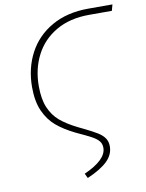

<svg xmlns="http://www.w3.org/2000/svg" viewBox="-95 -749 772 1016"><g transform="rotate(-10 290.5 -241.0)"><path d="M281 175Q402 121 402 57Q402 35 390 20.5Q378 6 353.5 -7.5Q329 -21 270 -48Q211 -77 172 -110Q133 -143 109.5 -195Q86 -247 86 -324Q86 -425 129 -506.5Q172 -588 254.5 -635Q337 -682 451 -682H581L572 -649H450Q346 -649 272 -606Q198 -563 160 -489Q122 -415 122 -323Q122 -253 141.5 -207.5Q161 -162 195.5 -132.5Q230 -103 288 -74L317 -60Q366 -36 389 -21.5Q412 -7 424.5 11Q437 29 437 55Q437 99 402 133.5Q367 168 293 200Z"/></g></svg>

Font: FiraGO UltraLight
Style: Italic
Weight: 200
Italic angle: -8°
Designer: bBox Type GmbH
Foundry: bBox Type GmbH
Version: Version 1.001